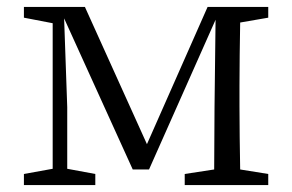

<svg xmlns="http://www.w3.org/2000/svg" viewBox="-20 -534 843 554"><path d="M754 -483V-514H579L404 -118L225 -514H49V-483L132 -467V-47L49 -32V0H255V-32L174 -47V-225L165 -481L363 -45H410L602 -477L599 -225L598 -45L513 -32V0H754V-32L673 -45C672 -100 671 -176 671 -228V-286C671 -338 672 -414 673 -469Z"/></svg>

Font: Source Han Serif AKR9
Style: Regular
Weight: 400
Designer: Ryoko NISHIZUKA 西塚涼子 (kana & ideographs); Frank Grießhammer (Latin, Greek & Cyrillic); Sandoll Communications 산돌커뮤니케이션, 
Foundry: Adobe Systems Incorporated
Version: Version 1.005;hotconv 1.0.107;makeotfexe 2.5.65593